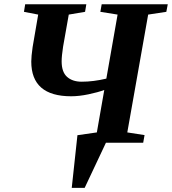

<svg xmlns="http://www.w3.org/2000/svg" viewBox="-20 -675 813 908"><path d="M481 0 380.4 213.4H319.3L346.2 -35.6L438 -48.8L473.1 -249.5Q442.9 -238.3 398.4 -229Q354 -219.7 316.4 -219.7Q127.9 -219.7 127.9 -383.8Q127.9 -408.2 134.3 -452.6L160.6 -606L93.3 -619.1L99.1 -654.8H388.2L382.3 -619.1L305.2 -606L278.3 -454.1Q271.5 -409.7 271.5 -384.8Q271.5 -334.5 297.1 -311.5Q322.8 -288.6 366.2 -288.6Q421.4 -288.6 482.9 -303.2L536.1 -606L454.6 -619.1L460.9 -654.8H773.4L766.6 -619.1L680.7 -606L582 -48.8L663.6 -36.1L657.2 0Z"/></svg>

Font: Tinos
Style: Bold Italic
Weight: 700
Italic angle: -16.333°
Designer: Steve Matteson
Foundry: Monotype Imaging Inc.
Version: Version 1.23